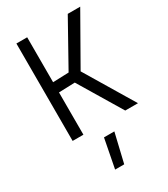

<svg xmlns="http://www.w3.org/2000/svg" viewBox="-235 -800 1037 1188"><g transform="rotate(-30 284.0 -205.5)"><path d="M162 0H85V-696H162V-375L275 -379L452 -696H541L343 -348L552 0H461L277 -306L162 -302ZM264 78H338L289 285H224Z"/></g></svg>

Font: TitilliumWeb-Regular
Style: Regular
Weight: 400
Version: Version 1.001;PS 57.000;hotconv 1.0.70;makeotf.lib2.5.55311